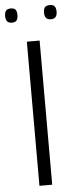

<svg xmlns="http://www.w3.org/2000/svg" viewBox="-78 -898 368 929"><g transform="rotate(-5 106.0 -433.5)"><path d="M75 0V-700H137V0ZM201 -798Q184 -798 177 -807Q170 -816 170 -832Q170 -850 177 -858.5Q184 -867 201 -867Q217 -867 224 -858.5Q231 -850 231 -832Q231 -816 224 -807Q217 -798 201 -798ZM12 -798Q-5 -798 -12 -807Q-19 -816 -19 -832Q-19 -850 -12 -858.5Q-5 -867 12 -867Q28 -867 34.5 -858.5Q41 -850 41 -832Q41 -816 34.5 -807Q28 -798 12 -798Z"/></g></svg>

Font: Georama ExtraCondensed Thin Light
Style: Regular
Weight: 300
Version: Version 1.001